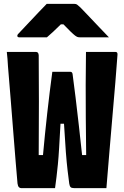

<svg xmlns="http://www.w3.org/2000/svg" viewBox="-20 -967 640 987"><path d="M15 -700H165Q178 -700 179 -683Q180 -577 180 -444.5Q180 -312 179 -170H201Q211 -280 223 -387Q235 -494 249 -598H341Q351 -598 353 -587Q360 -535 368.5 -466Q377 -397 385.5 -320.5Q394 -244 402 -170H423Q422 -274 421 -361.5Q420 -449 420.5 -531Q421 -613 422 -700H574Q585 -700 584 -686Q580 -626 573 -544Q566 -462 558 -369Q550 -276 542 -181Q534 -86 527 0H360Q348 0 343 -5Q338 -10 336 -23Q332 -53 327.5 -90.5Q323 -128 318.5 -185.5Q314 -243 309 -331H291Q287 -258 284 -207.5Q281 -157 277.5 -121.5Q274 -86 270.5 -57.5Q267 -29 263 0H88Q82 0 77 -5Q72 -10 70 -24Q66 -68 60.5 -135.5Q55 -203 48.5 -285.5Q42 -368 35 -455.5Q28 -543 21 -626Q20 -646 18.5 -664.5Q17 -683 15 -700ZM220 -947H363Q371 -947 376 -943.5Q381 -940 394 -928Q404 -918 429 -891.5Q454 -865 484.5 -833Q515 -801 540 -775H394Q383 -775 378 -777Q373 -779 366 -784Q357 -791 343 -804.5Q329 -818 306 -842H293Q270 -819 253 -803.5Q236 -788 221 -775H80Q69 -775 69 -783Q69 -787 72 -791Q75 -795 88 -808Q104 -825 129 -851.5Q154 -878 179.5 -905Q205 -932 220 -947Z"/></svg>

Font: Recursive Mn Lnr St Blk
Style: Regular
Weight: 900
Monospace: yes
Version: Version 1.079;hotconv 1.0.112;makeotfexe 2.5.65598; ttfautoh